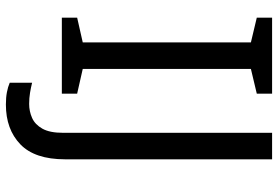

<svg xmlns="http://www.w3.org/2000/svg" viewBox="-166 -588 944 652"><g transform="rotate(90 306.0 -262.0)"><path d="M298 0H40V-52L124 -71V-642L40 -662V-714H298V-662L214 -642V-71L298 -52ZM335 190Q311 190 293 186.5Q275 183 261 177V101Q277 105 295 108Q313 111 333 111Q358 111 380.5 101Q403 91 417 66Q431 41 431 -4V-714H521V-11Q521 92 470 141Q419 190 335 190Z"/></g></svg>

Font: Noto Sans Old South Arabian
Style: Regular
Weight: 400
Designer: Monotype Design Team
Foundry: Monotype Imaging Inc.
Version: Version 2.001; ttfautohint (v1.8.4.7-5d5b)